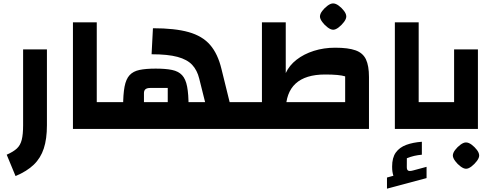

<svg xmlns="http://www.w3.org/2000/svg" viewBox="-20 -762 2922 1135"><path d="M71.9 278.8 19.6 152.5Q59.4 135 80 115.6Q100.6 96.2 108.6 64.2Q116.6 32.2 116.6 -21.3V-470H257.4V-21.3Q257.4 59.2 238.9 115.6Q220.5 172.1 179.9 211.3Q139.3 250.5 71.9 278.8Z M411.2 0V-630H552V-158.4H649.2V0Z M1268.2 -158.2H1416.2V0.2H1268.2ZM609 0V-158.4H1192.4L1157.6 -297.7Q1145.6 -346.9 1116.1 -378.6Q1086.6 -410.2 1029.6 -425.7Q972.7 -441.2 876.1 -441.2L884.1 -595.1Q1013.9 -595.1 1095.1 -572.2Q1176.4 -549.3 1222.1 -496.5Q1267.8 -443.7 1289.3 -353.8L1346.2 -123V0ZM707.8 -130.8Q707.8 -204.5 716.3 -249.6Q724.9 -294.7 746.1 -317.7Q767.2 -340.7 804.8 -348.6Q842.3 -356.4 900.1 -356.4Q958.8 -356.4 996.8 -348.6Q1034.8 -340.7 1056.3 -317.7Q1077.7 -294.7 1086.2 -250Q1094.8 -205.2 1094.8 -130.8ZM971.6 -242H867.6Q849.4 -242 840.2 -234.7Q831 -227.3 831 -211.4V-130.8H971.6Z M2020.4 -158.4V0H1376V-158.4ZM2020.4 0V-310.6Q1985.4 -321.6 1901.8 -321.6Q1786 -321.6 1727.6 -268Q1669.2 -214.4 1669.2 -107.2H1528.4V-630H1669.2V-330.1Q1689.9 -375.4 1733.1 -409Q1776.3 -442.6 1835.2 -461.3Q1894.1 -480 1961.6 -480Q2038.6 -480 2082 -464.4Q2125.4 -448.9 2143.3 -411.1Q2161.2 -373.3 2161.2 -306.8V0ZM1949.6 -586.2Q1935.4 -586.2 1917.1 -599.8Q1898.8 -613.3 1885.1 -632Q1871.4 -650.6 1871.4 -664.4Q1871.4 -679.6 1884.8 -697.2Q1898.1 -714.9 1916.4 -728.4Q1934.6 -741.8 1948.9 -741.8Q1964.7 -741.8 1982.5 -728.5Q2000.4 -715.2 2013.7 -697.5Q2027 -679.9 2027 -664.3Q2027 -650.2 2013.3 -631.9Q1999.6 -613.6 1981.7 -599.9Q1963.8 -586.2 1949.6 -586.2Z M2314.2 0V-630H2455V-158.4H2552.2V0ZM2421.7 245.7 2501.6 224.2V290.8L2267.6 353.3V287.5L2305.5 277Q2301.8 265.6 2299.9 253Q2298 240.4 2298 222.8Q2298 169.8 2319.9 139.5Q2341.8 109.1 2381.6 94.4Q2421.3 79.8 2473.8 76V152.5Q2448.9 154.8 2428.2 159.6Q2407.6 164.5 2385.1 173.4L2384.8 226.5Q2384.8 242.2 2393.1 246.7Q2401.3 251.2 2421.7 245.7Z M2512 0V-158.4H2664.4V-470H2805.2V0ZM2735.2 235.6Q2721 235.6 2702.7 222Q2684.4 208.5 2670.7 189.9Q2657 171.2 2657 157.4Q2657 142.2 2670.4 124.6Q2683.7 106.9 2702 93.4Q2720.2 80 2734.5 80Q2750.3 80 2768.1 93.3Q2786 106.6 2799.3 124.3Q2812.6 141.9 2812.6 157.5Q2812.6 171.6 2798.9 189.9Q2785.2 208.2 2767.3 221.9Q2749.4 235.6 2735.2 235.6Z"/></svg>

Font: Changa
Style: Regular
Weight: 400
Designer: Eduardo Rodriguez Tunni
Foundry: Eduardo Rodriguez Tunni
Version: Version 3.003